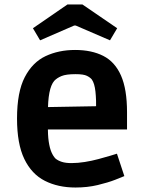

<svg xmlns="http://www.w3.org/2000/svg" viewBox="-20 -823 640 857"><path d="M317 14Q239 14 180 -16Q121 -46 88.5 -113.5Q56 -181 56 -294Q56 -412 90.5 -478.5Q125 -545 183.5 -572.5Q242 -600 315 -600Q389 -600 441 -573.5Q493 -547 520 -486Q547 -425 547 -322V-245H133L194 -265Q193 -221 197.5 -191Q202 -161 210 -143Q218 -125 228 -115Q239 -106 256 -100.5Q273 -95 299 -95Q327 -95 358.5 -100Q390 -105 419.5 -113Q449 -121 471 -127.5Q493 -134 502 -137L535 -37Q526 -33 494 -20.5Q462 -8 416 3Q370 14 317 14ZM194 -318 134 -344 471 -350 409 -324Q410 -378 406 -414.5Q402 -451 390 -468Q383 -477 368 -484.5Q353 -492 317 -492Q275 -492 254.5 -483.5Q234 -475 222 -462Q193 -428 194 -318ZM159 -643 127 -697 281 -803H348L503 -697L471 -643L318 -709H311Z"/></svg>

Font: Ruda ExtraBold
Style: Regular
Weight: 800
Designer: Mariela Monsalve and Angelina Sanchez
Foundry: Mariela Monsalve and Angelina Sanchez
Version: Version 2.000